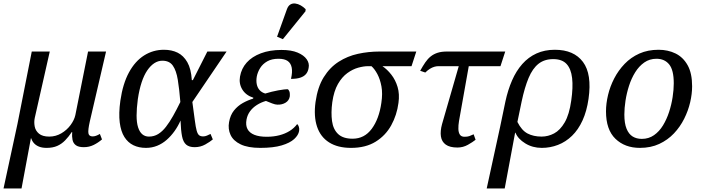

<svg xmlns="http://www.w3.org/2000/svg" viewBox="-54 -828 3985 1088"><path d="M-34 240 45 -126 126 -536H228L143 -160Q138 -137 142.5 -112Q147 -87 167 -70.5Q187 -54 225 -54Q262 -54 293.5 -72.5Q325 -91 346 -119.5Q367 -148 373 -176L445 -536H547L455 -140Q444 -91 447 -73Q450 -55 471 -55Q480 -55 490 -58.5Q500 -62 512 -69L524 -38Q502 -19 476.5 -6.5Q451 6 421 6Q391 6 376 -5Q361 -16 357 -35.5Q353 -55 355 -80H353Q335 -53 315 -32.5Q295 -12 270 -1Q245 10 210 10Q185 10 167.5 3Q150 -4 139 -16Q128 -28 123 -44H121L68 240Z M773 10Q733 10 702 -5Q671 -20 651 -51.5Q631 -83 624.5 -134Q618 -185 628 -257Q642 -354 677 -418Q712 -482 763 -514Q814 -546 875 -546Q919 -546 952.5 -529.5Q986 -513 1007.5 -475.5Q1029 -438 1033 -374H1039L1121 -536H1230L1036 -250Q1045 -185 1050 -146Q1055 -107 1060.5 -87.5Q1066 -68 1074.5 -61.5Q1083 -55 1097 -55Q1108 -55 1118.5 -59.5Q1129 -64 1139 -69L1152 -38Q1137 -25 1109.5 -9.5Q1082 6 1049 6Q1018 6 1001 -8.5Q984 -23 977.5 -56Q971 -89 969 -145Q955 -113 935 -85Q915 -57 890.5 -35.5Q866 -14 836.5 -2Q807 10 773 10ZM790 -54Q819 -54 842.5 -68.5Q866 -83 886.5 -109.5Q907 -136 927 -171.5Q947 -207 968 -250Q962 -324 953.5 -376Q945 -428 925.5 -456Q906 -484 866 -484Q842 -484 820.5 -470Q799 -456 780.5 -429Q762 -402 748.5 -361Q735 -320 727 -266Q720 -213 720 -173Q720 -133 728.5 -106.5Q737 -80 752.5 -67Q768 -54 790 -54Z M1421 10Q1351 10 1309.5 -10Q1268 -30 1252.5 -63.5Q1237 -97 1244 -136Q1251 -176 1272 -202Q1293 -228 1321.5 -244Q1350 -260 1380 -269L1382 -274Q1339 -288 1319 -321Q1299 -354 1306 -394Q1314 -440 1344 -473.5Q1374 -507 1424.5 -526Q1475 -545 1541 -545Q1597 -545 1632.5 -530Q1668 -515 1684 -492Q1700 -469 1695 -444Q1692 -423 1680.5 -409Q1669 -395 1648 -388Q1627 -381 1595 -381Q1604 -420 1599 -445Q1594 -470 1576 -482.5Q1558 -495 1524 -495Q1486 -495 1460.5 -480.5Q1435 -466 1420.5 -443Q1406 -420 1401 -394Q1397 -370 1401 -350.5Q1405 -331 1417 -317.5Q1429 -304 1449 -298Q1485 -309 1522.5 -316Q1560 -323 1578 -322Q1587 -312 1588 -300.5Q1589 -289 1588 -281Q1584 -258 1564 -246Q1544 -234 1518 -235Q1506 -235 1488 -242Q1470 -249 1453 -256Q1425 -248 1401.5 -233Q1378 -218 1363 -197.5Q1348 -177 1343 -151Q1337 -118 1348.5 -96.5Q1360 -75 1387.5 -64Q1415 -53 1457 -53Q1496 -53 1529 -61.5Q1562 -70 1587.5 -86Q1613 -102 1630 -125Q1636 -120 1639.5 -109.5Q1643 -99 1641 -86Q1637 -62 1613 -40Q1589 -18 1542 -4Q1495 10 1421 10ZM1549 -606 1516 -620 1572 -776Q1579 -795 1591.5 -802.5Q1604 -810 1619.5 -808Q1635 -806 1650 -797.5Q1665 -789 1678 -776L1677 -764Z M1935 10Q1860 10 1811 -21Q1762 -52 1742.5 -110.5Q1723 -169 1734 -250Q1746 -335 1780.5 -390.5Q1815 -446 1865 -478Q1915 -510 1974.5 -523Q2034 -536 2097 -536H2305L2278 -453H2113Q2140 -435 2163.5 -405Q2187 -375 2199 -335Q2211 -295 2204 -245Q2195 -176 2163 -118Q2131 -60 2074.5 -25Q2018 10 1935 10ZM1944 -42Q2011 -42 2052.5 -98Q2094 -154 2107 -245Q2115 -298 2107.5 -338.5Q2100 -379 2084.5 -408Q2069 -437 2051 -453H2031Q2007 -453 1976 -444.5Q1945 -436 1914.5 -414Q1884 -392 1861 -352Q1838 -312 1829 -249Q1821 -189 1827.5 -142Q1834 -95 1862 -68.5Q1890 -42 1944 -42Z M2356 -417 2327 -427Q2342 -454 2356 -474.5Q2370 -495 2387 -508.5Q2404 -522 2426 -529Q2448 -536 2478 -536H2809L2782 -453H2430Q2419 -453 2407 -449.5Q2395 -446 2382 -438Q2369 -430 2356 -417ZM2538 8Q2495 8 2472 -8.5Q2449 -25 2444.5 -55Q2440 -85 2451 -125L2558 -496H2610L2547 -142Q2543 -118 2543.5 -97.5Q2544 -77 2552 -65Q2560 -53 2578 -53Q2595 -53 2605 -56.5Q2615 -60 2630 -67L2641 -36Q2625 -23 2597.5 -7.5Q2570 8 2538 8Z M2810 -253Q2824 -318 2847.5 -372Q2871 -426 2905.5 -465Q2940 -504 2986 -525Q3032 -546 3090 -546Q3198 -546 3249.5 -477Q3301 -408 3281 -268Q3271 -198 3247 -145.5Q3223 -93 3187.5 -58.5Q3152 -24 3108 -7Q3064 10 3016 10Q2964 10 2922.5 -15.5Q2881 -41 2867 -76H2865L2806 240H2704L2780 -109ZM3015 -54Q3052 -54 3086 -72Q3120 -90 3146 -134.5Q3172 -179 3183 -258Q3194 -333 3188 -385.5Q3182 -438 3156.5 -465.5Q3131 -493 3081 -493Q3031 -493 2997.5 -466.5Q2964 -440 2941.5 -386.5Q2919 -333 2902 -253L2878 -137Q2902 -89 2935.5 -71.5Q2969 -54 3015 -54Z M3572 10Q3487 10 3433.5 -41.5Q3380 -93 3380 -197Q3380 -241 3391.5 -289.5Q3403 -338 3426.5 -383.5Q3450 -429 3485.5 -466Q3521 -503 3569 -524.5Q3617 -546 3678 -546Q3731 -546 3774 -525Q3817 -504 3842.5 -458.5Q3868 -413 3868 -339Q3868 -296 3857 -248.5Q3846 -201 3823 -155Q3800 -109 3765 -72Q3730 -35 3682 -12.5Q3634 10 3572 10ZM3583 -41Q3622 -41 3652 -62Q3682 -83 3703 -117.5Q3724 -152 3737.5 -193.5Q3751 -235 3757.5 -277.5Q3764 -320 3764 -356Q3764 -431 3738 -463Q3712 -495 3666 -495Q3627 -495 3597 -474Q3567 -453 3545.5 -418.5Q3524 -384 3510.5 -342Q3497 -300 3490.5 -257.5Q3484 -215 3484 -179Q3484 -129 3496.5 -98.5Q3509 -68 3531 -54.5Q3553 -41 3583 -41Z"/></svg>

Font: Noto Serif
Style: Italic
Weight: 400
Italic angle: -12°
Designer: Monotype Design Team
Foundry: Monotype Imaging Inc.
Version: Version 2.013